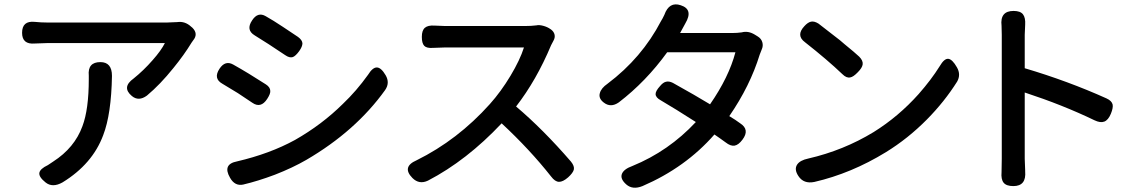

<svg xmlns="http://www.w3.org/2000/svg" viewBox="-20 -822 5182 878"><path d="M188 12Q157 -13 160 -31.5Q163 -50 199 -67Q215 -77 223 -83Q321 -146 357 -245Q386 -322 386 -460Q386 -468 386 -476Q380 -538 439 -538Q492 -538 492 -475Q489 -300 452 -204Q403 -72 266 12Q220 38 188 12ZM583 -383Q535 -423 591 -463Q637 -500 678 -547Q717 -591 734 -625H196Q177 -625 139 -623Q81 -618 81 -672Q81 -728 139 -722Q168 -719 196 -719H470H744Q757 -719 791 -721Q826 -726 854 -700L860 -695Q888 -667 863 -637Q860 -633 856 -627Q822 -571 773 -511Q713 -436 652 -385Q614 -357 583 -383Z M1032 -9Q996 -71 1064 -84Q1214 -119 1329 -182Q1452 -252 1548 -347Q1610 -406 1663 -480Q1684 -514 1703.5 -513.5Q1723 -513 1743.5 -478Q1764 -443 1741 -410Q1607 -223 1381 -91Q1319 -55 1237 -23Q1160 6 1092 22Q1054 30 1032 -9ZM1134 -352Q1114 -366 1068 -396Q1037 -415 997 -439Q954 -463 984 -508Q1010 -547 1046 -527Q1114 -489 1196 -436Q1216 -423 1216 -406Q1217 -393 1202 -370Q1173 -325 1134 -352ZM1284 -570Q1204 -624 1145 -660Q1103 -685 1133 -729Q1159 -769 1195 -748Q1229 -729 1274 -699Q1312 -674 1343 -653Q1362 -639 1363 -624Q1363 -609 1348 -588Q1332 -566 1319 -561Q1304 -556 1284 -570Z M1866 -8Q1816 -59 1885 -89Q2073 -182 2220 -346Q2271 -403 2314.5 -475.5Q2358 -548 2376 -605H2016Q1997 -605 1959 -603Q1931 -601 1920 -612.5Q1909 -624 1909 -653.5Q1909 -683 1923 -695Q1937 -707 1967 -705Q2003 -703 2016 -703H2198H2380Q2409 -703 2433 -706Q2445 -709 2464 -704Q2483 -699 2497 -689L2500 -687Q2513 -677 2516 -663.5Q2519 -650 2511 -636Q2507 -629 2500 -615Q2433 -455 2340 -335Q2464 -230 2591 -83Q2608 -62 2604 -46Q2600 -31 2578 -11Q2554 10 2536 9.5Q2518 9 2500 -15Q2403 -138 2274 -258Q2114 -88 1937 4Q1897 23 1866 -8Z M2824 -27Q2833 -49 2872 -63Q3038 -131 3162 -264Q3067 -325 3002 -363Q2978 -376 2978 -392Q2978 -406 2998 -428Q3012 -445 3025 -448Q3039 -452 3057 -443Q3163 -384 3227 -345Q3313 -469 3343 -583H3187H3031Q2934 -449 2810 -354Q2773 -328 2741 -353Q2716 -372 2723 -396Q2729 -419 2758 -439Q2915 -557 3003 -726Q3009 -735 3018 -754Q3040 -816 3093 -798Q3152 -779 3114 -715Q3109 -707 3102 -693L3090 -671H3328Q3351 -671 3372 -674Q3401 -682 3431 -664L3444 -656Q3461 -646 3466 -629Q3471 -612 3463 -595Q3457 -579 3454 -572Q3410 -429 3315 -291Q3345 -273 3365 -258Q3410 -229 3375 -183Q3357 -159 3339 -156Q3321 -153 3298 -171Q3290 -177 3273 -189Q3256 -201 3247 -207Q3115 -56 2918 29Q2873 47 2844 21.5Q2815 -4 2824 -27Z M3631 -17Q3611 -47 3625 -69Q3638 -89 3676 -97Q3837 -134 3975 -218Q4089 -289 4181 -392Q4239 -458 4277 -519Q4298 -555 4316.5 -553Q4335 -551 4356 -514Q4375 -481 4357 -449Q4299 -357 4219 -276Q4132 -188 4031 -126Q3873 -29 3704 10Q3655 20 3631 -17ZM3832 -483Q3764 -548 3661 -629Q3619 -660 3658 -702Q3674 -720 3689 -723Q3704 -726 3723 -714Q3774 -675 3821 -638Q3828 -632 3842 -620Q3890 -581 3909 -563Q3927 -545 3925 -528Q3923 -512 3903 -492Q3882 -470 3868 -468Q3851 -464 3832 -483Z M4614 29Q4582 29 4569.5 13.5Q4557 -2 4560 -35Q4561 -56 4561 -96V-379V-663Q4561 -689 4560 -704Q4552 -772 4615 -772Q4646 -772 4658 -756.5Q4670 -741 4668 -709Q4666 -677 4666 -663V-510Q4862 -452 5040 -372Q5064 -361 5068 -344Q5071 -329 5060 -302Q5048 -273 5030 -266Q5012 -259 4985 -272Q4840 -342 4666 -399V-96Q4666 -83 4668 -43Q4668 -40 4668 -39Q4674 29 4614 29Z"/></svg>

Font: GenSenRounded TW M
Style: Regular
Weight: 500
Version: Version 1.501;PS 1;hotconv 16.6.51;makeotf.lib2.5.65220